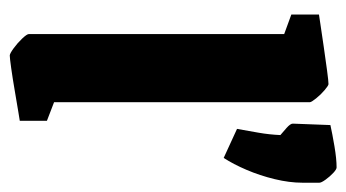

<svg xmlns="http://www.w3.org/2000/svg" viewBox="-182 -534 726 403"><g transform="rotate(90 181.5 -332.0)"><path d="M311 -438 250 -466Q254 -488 258 -511Q262 -534 263 -557Q257 -562 248 -570Q239 -578 239 -583L242 -662Q260 -666 286.5 -670.5Q313 -675 331 -675Q335 -675 342.5 -668Q350 -661 356.5 -652Q363 -643 363 -639V-603Q363 -576 355.5 -545Q348 -514 336 -486Q324 -458 311 -438ZM96 11Q92 11 81 3Q70 -5 60.5 -15Q51 -25 51 -29V-565L10 -580V-638Q10 -638 30 -641Q50 -644 77.5 -648Q105 -652 127.5 -655Q150 -658 156 -658Q159 -658 168.5 -650Q178 -642 186 -632Q194 -622 194 -619V-82L233 -67V-10Q233 -10 214.5 -7Q196 -4 170 0.5Q144 5 122.5 8Q101 11 96 11Z"/></g></svg>

Font: Grenze Gotisch ExtraBold
Style: Regular
Weight: 800
Designer: Renata Polastri
Foundry: Omnibus-Type
Version: Version 1.001